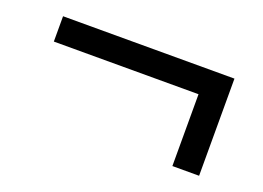

<svg xmlns="http://www.w3.org/2000/svg" viewBox="-55 -545 711 520"><g transform="rotate(20 300.0 -285.0)"><path d="M470 -145V-352H53V-425H547V-145Z"/></g></svg>

Font: Mulish SemiBold
Style: Regular
Weight: 600
Designer: Vernon Adams
Foundry: Vernon Adams
Version: Version 3.603; ttfautohint (v1.8.3)